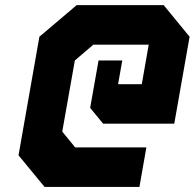

<svg xmlns="http://www.w3.org/2000/svg" viewBox="-20 -739 769 759"><path d="M156.2 0 53.2 -125 135.7 -593.8 283.2 -718.8H627L729.5 -593.8L668.9 -250H387.7L336.4 -312.5L369.6 -500H463.4L446.8 -406.2H540.5L567.9 -562.5H349.1L275.9 -500L226.1 -218.8L277.3 -156.2H558.6L531.2 0Z"/></svg>

Font: Signwood
Style: Italic
Weight: 400
Italic angle: -10°
Designer: GGBotNet
Foundry: GGBotNet
Version: 0.95